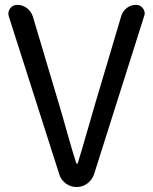

<svg xmlns="http://www.w3.org/2000/svg" viewBox="-20 -753 614 773"><path d="M218.8 -50.8 15.6 -686.5Q13.7 -692.4 13.7 -698.2Q13.7 -709 20.5 -718.8Q31.2 -733.4 49.8 -733.4Q71.3 -733.4 88.4 -720.2Q105.5 -707 112.3 -686.5L216.8 -335.9Q226.6 -304.7 249 -224.1Q271.5 -143.6 287.1 -95.7Q288.1 -93.8 290 -93.8Q292 -93.8 293 -95.7Q307.6 -142.6 330.1 -221.2Q352.5 -299.8 363.3 -335.9L467.8 -687.5Q473.6 -708 490.2 -720.7Q506.8 -733.4 528.3 -733.4Q545.9 -733.4 555.7 -718.8Q562.5 -710 562.5 -699.2Q562.5 -694.3 560.5 -688.5L358.4 -50.8Q350.6 -28.3 331.5 -14.2Q312.5 0 288.6 0Q264.6 0 245.1 -14.2Q225.6 -28.3 218.8 -50.8Z"/></svg>

Font: Gen Jyuu GothicX Regular
Style: Regular
Weight: 400
Designer: [Source Han Sans]
Ryoko NISHIZUKA  (kana & ideographs); Paul D. Hunt (Latin, Greek & Cyrillic); Wenlong ZHANG  (bopomofo
Version: Version 1.002.20150607